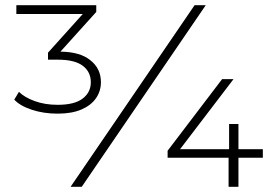

<svg xmlns="http://www.w3.org/2000/svg" viewBox="-20 -720 1065 740"><path d="M202 -282Q148 -282 102.5 -297Q57 -312 35 -336L53 -366Q74 -345 113.5 -330.5Q153 -316 202 -316Q267 -316 298.5 -340Q330 -364 330 -403Q330 -443 299 -466.5Q268 -490 203 -490H165V-517L299 -666H43V-700H351V-674L213 -521Q289 -520 328 -488Q369 -456 369 -403Q369 -369 350 -341.5Q331 -314 294 -298Q257 -282 202 -282ZM252 0 730 -700H773L295 0ZM861 0V-112H626V-139L836 -415H880L674 -145H863V-242H899V-145H993V-112H899V0Z"/></svg>

Font: Montserrat Z Light
Style: Regular
Weight: 300
Designer: Julieta Ulanovsky
Foundry: Julieta Ulanovsky
Version: Version 8.000